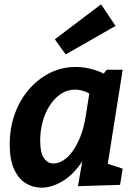

<svg xmlns="http://www.w3.org/2000/svg" viewBox="-20 -857 631 889"><path d="M172 12Q132 12 98.5 -9Q65 -30 45 -74Q25 -118 25 -189Q25 -263 48 -328Q71 -393 113 -442Q155 -491 210.5 -519Q266 -547 331 -547Q374 -547 419 -533Q464 -519 509 -486L447 -499L474 -534H548L468 -29L421 -118L548 -76L536 -1L341 5L371 -169L412 -243Q395 -159 355.5 -102Q316 -45 267 -16.5Q218 12 172 12ZM228 -100Q249 -100 271.5 -113.5Q294 -127 314.5 -154.5Q335 -182 351 -221.5Q367 -261 376 -313L398 -452L421 -406Q396 -425 373 -433.5Q350 -442 328 -442Q292 -442 262.5 -422.5Q233 -403 211 -369.5Q189 -336 177.5 -293.5Q166 -251 166 -205Q166 -151 183 -125.5Q200 -100 228 -100ZM284 -605 234 -675 448 -837 515 -737Z"/></svg>

Font: Bitter Thin
Style: Bold Italic
Weight: 700
Italic angle: -9°
Version: Version 3.021